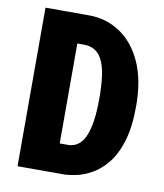

<svg xmlns="http://www.w3.org/2000/svg" viewBox="-77 -723 673 787"><g transform="rotate(10 260.0 -330.0)"><path d="M125 0V-122H236Q268 -122 289 -144Q310 -166 320.5 -212.5Q331 -259 331 -330Q331 -386 325.5 -425.5Q320 -465 307.5 -490Q295 -515 276 -526.5Q257 -538 231 -538H125V-660H229Q302 -660 360 -621.5Q418 -583 451.5 -509Q485 -435 485 -328Q485 -240 467 -181Q449 -122 419.5 -86Q390 -50 357 -31.5Q324 -13 293 -6.5Q262 0 241 0ZM49 0V-660H203V0Z"/></g></svg>

Font: Bricolage Grotesque 24pt Condensed ExtraBold
Style: Regular
Weight: 800
Width: 3
Designer: Mathieu Triay
Foundry: Atelier Triay
Version: Version 1.001;gftools[0.9.33.dev8+g029e19f]